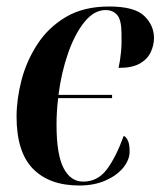

<svg xmlns="http://www.w3.org/2000/svg" viewBox="-20 -562 494 591"><path d="M224 9Q132 9 81.5 -42.5Q31 -94 31 -203Q31 -256 46 -314.5Q61 -373 94.5 -425Q128 -477 182.5 -509.5Q237 -542 316 -542Q394 -542 424 -513Q454 -484 454 -445Q454 -423 444 -401.5Q434 -380 410.5 -366.5Q387 -353 345 -353Q350 -376 352.5 -402Q355 -428 354 -458Q354 -500 341 -515.5Q328 -531 305 -531Q270 -531 240.5 -495Q211 -459 190 -399.5Q169 -340 160 -270H325V-260H159Q154 -219 154 -178Q154 -87 175.5 -45Q197 -3 236 -3Q280 -3 308 -39.5Q336 -76 361 -144Q369 -140 374 -128.5Q379 -117 379 -96Q379 -70 359.5 -46Q340 -22 305 -6.5Q270 9 224 9Z"/></svg>

Font: Noto Serif Display ExtraCondensed
Style: Bold Italic
Weight: 700
Width: 2
Italic angle: -12°
Designer: Monotype Design Team
Foundry: Monotype Imaging Inc.
Version: Version 2.009